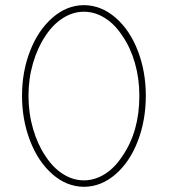

<svg xmlns="http://www.w3.org/2000/svg" viewBox="-20 -720 750 740"><path d="M64.9 -351.1Q64.9 -444.3 96.2 -524.2Q127.4 -604 182.4 -651.9Q237.3 -699.7 303.2 -700.2Q370.1 -699.7 425.3 -651.9Q480.5 -604 511.2 -524.2Q542 -444.3 542 -351.1Q542 -256.8 511.2 -176.5Q480.5 -96.2 425.3 -48.3Q370.1 -0.5 303.2 0Q237.3 -0.5 182.4 -48.3Q127.4 -96.2 96.2 -176.8Q64.9 -257.3 64.9 -351.1ZM154.8 -581.1Q124.5 -536.1 107.2 -476.3Q89.8 -416.5 89.8 -351.1Q89.8 -284.2 107.2 -224.1Q124.5 -164.1 154.8 -119.1Q184.1 -73.7 222.7 -49.3Q261.2 -24.9 303.2 -24.9Q345.7 -24.9 384.3 -49.3Q422.9 -73.7 452.1 -119.1Q517.1 -213.4 517.1 -351.1Q517.1 -417.5 500 -477.1Q482.9 -536.6 452.1 -581.1Q422.9 -626.5 384.3 -650.6Q345.7 -674.8 303.2 -674.8Q261.2 -674.8 222.7 -650.4Q184.1 -626 154.8 -581.1Z"/></svg>

Font: Quicksand
Style: Light
Weight: 300
Designer: Andrew Paglinawan
Foundry: Andrew Paglinawan
Version: 1.002